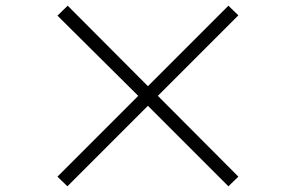

<svg xmlns="http://www.w3.org/2000/svg" viewBox="-20 -711 1040 675"><path d="M818 -90 535 -374 818 -657 783 -691 500 -408 218 -691 182 -656 466 -374 182 -90 217 -56 500 -339 783 -56Z"/></svg>

Font: Noto Sans Japanese Light
Style: Regular
Weight: 300
Designer: Ryoko NISHIZUKA (kana & ideographs); Paul D. Hunt (Latin, Greek & Cyrillic); Wenlong ZHANG (bopomofo); Sandoll Communica
Foundry: Adobe Systems Incorporated
Version: Version 1.000;PS 1;hotconv 1.0.78;makeotf.lib2.5.61930